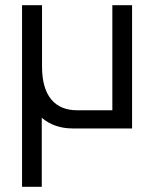

<svg xmlns="http://www.w3.org/2000/svg" viewBox="-20 -495 594 740"><path d="M65 -475V225H141V-41C173 -14 213 0 259 0H489V-475H413V-70H277C193 -70 142 -124 142 -238V-475Z"/></svg>

Font: Mint Spirit
Style: Regular
Weight: 400
Designer: HARENDAL Hirwen
Foundry: Arkandis Digital Foundry.
Version: Version 1.004;FFEdit